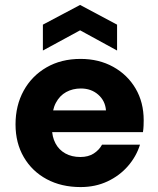

<svg xmlns="http://www.w3.org/2000/svg" viewBox="-20 -747 640 779"><path d="M307 12Q229 12 169.5 -20Q110 -52 76.5 -109.5Q43 -167 43 -242Q43 -319 76 -379Q109 -439 168.5 -473.5Q228 -508 307 -508Q381 -508 439 -476Q497 -444 530 -388Q563 -332 563 -259Q563 -249 562.5 -236.5Q562 -224 560 -211H150V-299H410Q407 -338 378.5 -363Q350 -388 308 -388Q275 -388 248.5 -373.5Q222 -359 206.5 -329.5Q191 -300 191 -255V-226Q191 -192 205 -165.5Q219 -139 245 -124.5Q271 -110 306 -110Q338 -110 360 -124Q382 -138 394 -160H548Q533 -112 499 -73Q465 -34 416 -11Q367 12 307 12ZM154 -542V-647L305 -727L455 -647V-542L305 -624Z"/></svg>

Font: DM Sans 28pt Black
Style: Regular
Weight: 900
Version: Version 4.004;gftools[0.9.30]